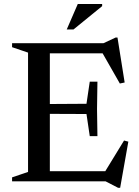

<svg xmlns="http://www.w3.org/2000/svg" viewBox="-20 -886 678 938"><path d="M456 -487 454 -354 456 -221H418.5L402.5 -329L163.5 -330V-377.5L402.5 -379L418.5 -487ZM589 -483 565.5 -478 473 -640 509.5 -625.5H161.5V-675H485.5L544.5 -702.5H554ZM484.5 -33.5 586 -199.5 607 -194 567 31.5H557L496 0H161.5V-49.5H515.5ZM39 0V-19.5L117 -46V-629L39 -655.5V-675H223.5V0ZM306 -742 360 -866.5H479V-856L339 -742Z"/></svg>

Font: Newsreader 24pt Medium
Style: Regular
Weight: 500
Designer: Hugues Gentile
Foundry: Production Type
Version: Version 1.003